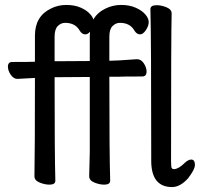

<svg xmlns="http://www.w3.org/2000/svg" viewBox="-20 -734 813 781"><path d="M181.2 17.1Q162.1 17.1 141.1 8.5Q120.1 0 120.1 -17.1Q122.1 -116.2 122.1 -417L50.8 -413.1Q35.2 -413.1 23.7 -429.9Q12.2 -446.8 12.2 -462.9Q12.2 -481.9 29.8 -481.9Q104 -481.9 122.1 -482.9V-588.9Q122.1 -668 187 -699.2Q215.8 -713.9 250 -713.9Q284.2 -713.9 309.6 -702.4Q335 -690.9 348.1 -674.8Q356.9 -665 359.9 -654.8Q376 -683.1 409.2 -699.2Q439 -713.9 472.9 -713.9Q506.8 -713.9 532.5 -702.4Q558.1 -690.9 571.5 -675Q585 -659.2 585 -644Q585 -628.9 573.5 -611.6Q562 -594.2 549.8 -594.2Q537.1 -594.2 527.8 -607.9Q509.8 -641.1 467.8 -641.1Q451.2 -641.1 438 -628.2Q424.8 -615.2 424.8 -585V-486.8Q451.2 -486.8 537.1 -493.2Q554.2 -493.2 565.2 -476.1Q576.2 -459 576.2 -442.9Q576.2 -422.9 558.1 -422.9Q475.1 -422.9 461.9 -421.9H424.8Q424.8 -105 428.2 1Q428.2 17.1 403.8 17.1Q384.8 17.1 363.8 8.5Q342.8 0 342.8 -17.1L345.2 -116.2V-420.9L202.1 -419.9Q202.1 -105 205.1 1Q205.1 17.1 181.2 17.1ZM202.1 -484.9 345.2 -485.8V-588.9Q345.2 -597.2 346.2 -605Q336.9 -594.2 327.1 -594.2Q314 -594.2 305.2 -607.9Q287.1 -641.1 245.1 -641.1Q228 -641.1 215.1 -628.2Q202.1 -615.2 202.1 -585ZM680.2 26.9Q597.2 26.9 595.2 -75.2Q595.2 -589.8 591.8 -696.8Q591.8 -712.9 617.2 -712.9Q636.2 -712.9 657.2 -704.3Q678.2 -695.8 678.2 -679.2Q675.8 -589.8 675.8 -78.1Q675.8 -53.2 679 -49.6Q682.1 -45.9 688 -45.9Q707 -46.9 731.9 -71.8Q746.1 -85 757.8 -85Q772.9 -85 772.9 -63Q772.9 -44.9 745.1 -8.8Q712.9 26.9 680.2 26.9Z"/></svg>

Font: LXGW WenKai Screen
Style: Regular
Weight: 400
Designer: LXGW / Fontworks Inc.
Foundry: LXGW / Fontworks Inc.
Version: Version 1.510;January 18,2025